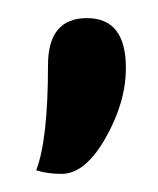

<svg xmlns="http://www.w3.org/2000/svg" viewBox="-20 -717 175 212"><path d="M119 -642Q119 -604 96.5 -564.5Q74 -525 48 -525Q32 -525 20 -529Q33 -563 33 -645Q33 -697 76 -697Q119 -697 119 -642Z"/></svg>

Font: el_Medula One
Style: Regular
Weight: 400
Designer: Luciano Vergara
Foundry: Luciano Vergara
Version: Version 1.002 August 17, 2020